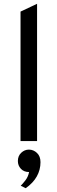

<svg xmlns="http://www.w3.org/2000/svg" viewBox="-20 -742 302 1010"><path d="M88 0V-681L175 -722V0ZM115 248 89 235Q98 226.5 113 207.5Q128 188.5 133 163Q106 163 90 146Q74 129 74 105Q74 78 91.8 61.5Q109.5 45 132 45Q156 45 174.5 62.5Q193 80 193 111Q193 151.5 173.5 186.2Q154 221 115 248Z"/></svg>

Font: Undotted
Style: Regular
Weight: 400
Designer: Delve Withrington, Dave Bailey, Thomas Jockin
Foundry: Delve Fonts LLC
Version: Version 4.000